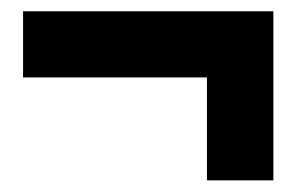

<svg xmlns="http://www.w3.org/2000/svg" viewBox="-20 -384 514 333"><path d="M338.9 -71.2V-249.7H20V-364.4H454.1V-71.2Z"/></svg>

Font: Reddit Sans Condensed
Style: Regular
Weight: 400
Designer: Stephen Hutchings
Foundry: Reddit
Version: Version 1.014